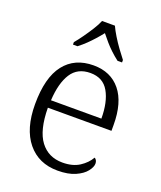

<svg xmlns="http://www.w3.org/2000/svg" viewBox="-143 -856 800 956"><g transform="rotate(20 257.0 -378.0)"><path d="M277 10Q176 10 117.5 -61.5Q59 -133 59 -263Q59 -404 113.5 -474Q168 -544 268 -544Q359 -544 410.5 -481Q462 -418 462 -299V-268H125Q126 -149 168.5 -92.5Q211 -36 286 -36Q340 -36 375.5 -59Q411 -82 429 -114Q435 -111 439 -104Q443 -97 443 -87Q443 -69 425 -46Q407 -23 370 -6.5Q333 10 277 10ZM394 -308Q394 -396 363.5 -449.5Q333 -503 266 -503Q198 -503 165 -451.5Q132 -400 127 -308ZM135 -619Q151 -638 169.5 -664Q188 -690 205 -717Q222 -744 231 -766H299Q309 -744 325.5 -717Q342 -690 361 -664Q380 -638 395 -619V-606H371Q349 -623 330.5 -640.5Q312 -658 296 -676.5Q280 -695 265 -714Q250 -695 233.5 -676.5Q217 -658 199 -640.5Q181 -623 159 -606H135Z"/></g></svg>

Font: Noto Serif Kannada Light
Style: Regular
Weight: 300
Version: Version 2.003